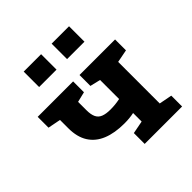

<svg xmlns="http://www.w3.org/2000/svg" viewBox="-199 -916 1070 1070"><g transform="rotate(-45 335.5 -381.0)"><path d="M338.9 0V-85.4L415 -100.1V-167.5Q397 -163.6 377.9 -161.9Q358.9 -160.2 339.8 -160.2Q263.7 -160.2 210 -182.1Q156.2 -204.1 127.9 -249Q99.6 -293.9 99.6 -362.3V-428.2L23.9 -442.9V-528.3H242.2H303.2V-442.9L242.2 -428.2V-362.3Q242.2 -327.6 252 -307.4Q261.7 -287.1 283.4 -278.6Q305.2 -270 339.8 -270Q359.9 -270 378.2 -272Q396.5 -273.9 415 -277.8V-427.7L353.5 -442.4V-528.3H633.8V-442.4L557.6 -427.7V-100.1L633.8 -85.4V0ZM367.2 -640.1V-761.7H504.4V-640.1ZM147 -640.1V-761.7H284.2V-640.1Z"/></g></svg>

Font: Roboto Slab LO
Style: Bold
Weight: 700
Designer: Google
Version: Version 2.000